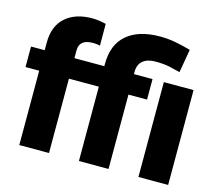

<svg xmlns="http://www.w3.org/2000/svg" viewBox="-106 -897 1179 1033"><g transform="rotate(15 483.0 -380.0)"><path d="M248 0H82.5V-414.1H6.3V-528.3H82.5V-571.3Q82.5 -663.1 137.5 -711.7Q192.4 -760.3 285.2 -760.3Q306.6 -760.3 325.7 -757.3Q344.7 -754.4 362.8 -750L363.3 -628.9Q354.5 -631.3 345.2 -632.3Q335.9 -633.3 322.3 -633.3Q248 -633.3 248 -571.3V-528.3H414.6V-542Q414.6 -648.4 479.7 -704.3Q544.9 -760.3 664.1 -760.3Q708.5 -760.3 750 -752.4Q791.5 -744.6 835.9 -731.9L813.5 -602.1Q784.2 -609.9 752.7 -616.7Q721.2 -623.5 673.8 -623.5Q629.4 -623.5 604.5 -602.5Q579.6 -581.5 579.6 -542V-528.3H683.1V-414.1H579.6V0H414.6V-414.1H248ZM911.6 -528.3V0H746.1V-528.3Z"/></g></svg>

Font: Vazirmatn RD Black
Style: Regular
Weight: 900
Designer: Saber Rastikerdar
Foundry: Saber Rastikerdar
Version: Version 32.102